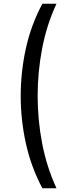

<svg xmlns="http://www.w3.org/2000/svg" viewBox="-20 -800 350 1020"><path d="M205 -780H280Q228 -668 204 -543Q180 -418 180 -290Q180 -163 204 -38Q228 87 280 200H205Q145 87 117.5 -38Q90 -163 90 -290Q90 -418 117.5 -543Q145 -668 205 -780Z"/></svg>

Font: Von Book
Style: Regular
Weight: 400
Version: Version 4.000; ttfautohint (v1.8.4.7-5d5b)